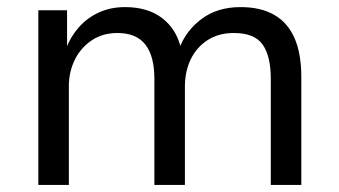

<svg xmlns="http://www.w3.org/2000/svg" viewBox="-20 -521 955 541"><path d="M88 0V-492H169V-384H166Q179 -418 202.5 -444.5Q226 -471 259 -486Q292 -501 332 -501Q397 -501 437.5 -469.5Q478 -438 490 -384H485Q504 -435 548.5 -468Q593 -501 658 -501Q714 -501 752 -479.5Q790 -458 809.5 -414.5Q829 -371 829 -304V0H743V-299Q743 -363 720 -395.5Q697 -428 639 -428Q596 -428 565 -408Q534 -388 517.5 -354Q501 -320 501 -276V0H415V-299Q415 -363 389.5 -395.5Q364 -428 311 -428Q269 -428 238 -407Q207 -386 190.5 -352Q174 -318 174 -278V0Z"/></svg>

Font: Nunito Sans 9pt
Style: Regular
Weight: 400
Version: Version 3.101;gftools[0.9.27]